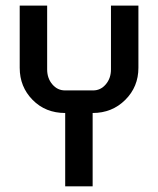

<svg xmlns="http://www.w3.org/2000/svg" viewBox="-20 -660 560 680"><path d="M470.2 -419.9Q470.2 -352.5 423.6 -306.2Q377 -259.8 308.1 -259.8V0H210.9V-259.8Q141.1 -259.8 95.5 -306.2Q49.8 -352.5 49.8 -419.9V-640.1H147V-414.1Q147 -382.8 165.3 -361.3Q183.6 -339.8 210 -339.8H310.1Q336.4 -339.8 354.7 -361.3Q373 -382.8 373 -414.1V-640.1H470.2Z"/></svg>

Font: Laconic
Style: Regular
Weight: 400
Designer: Robby Woodard
Version: Version 1.000